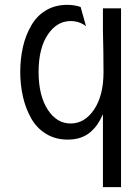

<svg xmlns="http://www.w3.org/2000/svg" viewBox="-20 -558 550 787"><path d="M404.3 -262.2C404.3 -197.8 391.1 -146.5 365.2 -108.4C339.4 -70.3 307.1 -51.8 269.5 -51.8C231.9 -51.8 200.7 -70.3 175.8 -108.4C150.9 -146.5 138.2 -198.2 138.2 -263.2C138.2 -328.1 150.9 -378.9 175.8 -416C200.7 -453.1 231.9 -471.7 269.5 -471.7C293 -471.7 314 -464.8 332.5 -450.7L310.5 -529.3C294.4 -535.2 275.9 -538.1 255.9 -538.1C223.1 -538.1 193.8 -530.8 168.5 -515.6C143.1 -500.5 123 -479.5 107.9 -453.1C92.8 -426.8 81.5 -398.4 74.2 -366.2C66.9 -334 63 -299.8 63 -263.2C63 -227.1 66.9 -193.4 74.2 -161.1C81.5 -128.9 92.8 -99.6 107.9 -72.8C123 -45.9 143.6 -24.9 168.9 -9.3C194.3 6.3 223.6 14.2 256.8 14.2C276.9 14.2 295.4 11.7 311.5 5.9C327.6 0 341.8 -8.3 353 -18.6C364.3 -28.8 373.5 -39.6 380.9 -50.8C388.2 -62 395.5 -75.2 401.9 -89.8V209H476.1V-523.9H401.9V-432.6C403.3 -376 404.3 -318.8 404.3 -262.2Z"/></svg>

Font: Tuffy
Style: Regular
Weight: 500
Designer: Thatcher Ulrich, Karoly Barta and Michael Everson
Version: Version 001.270